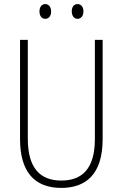

<svg xmlns="http://www.w3.org/2000/svg" viewBox="-20 -909 600 939"><path d="M173 -853C173 -833 183 -817 201 -817C219 -817 230 -831 230 -853C230 -874 219 -889 201 -889C183 -889 173 -873 173 -853ZM331 -854C331 -833 341 -817 359 -817C377 -817 388 -832 388 -854C388 -875 377 -889 359 -889C341 -889 331 -874 331 -854ZM482 -228V-714H444V-229C444 -82 380 -26 280 -26C176 -26 116 -87 116 -231V-714H78V-229C78 -67 150 10 280 10C399 10 482 -56 482 -228Z"/></svg>

Font: Noto Sans Gurmukhi UI Condensed ExtraLight
Style: Regular
Weight: 200
Width: 3
Designer: Jelle Bosma - Monotype Design Team
Foundry: Monotype Imaging Inc.
Version: Version 2.004